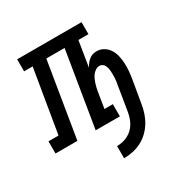

<svg xmlns="http://www.w3.org/2000/svg" viewBox="-209 -669 977 1010"><g transform="rotate(-30 279.0 -164.0)"><path d="M258 202V128Q275 128 291.5 124.5Q308 121 324 113Q340 105 353 92.5Q366 80 375 64.5Q384 49 389 33Q394 17 397 0Q403 -37 409 -73.5Q415 -110 421 -147Q423 -157 424.5 -167Q426 -177 426.5 -187Q427 -197 427 -207Q427 -217 426.5 -227Q426 -237 424 -246.5Q422 -256 418 -264.5Q414 -273 406 -278.5Q398 -284 388 -284Q376 -284 365 -277Q354 -270 346.5 -260.5Q339 -251 334 -240Q329 -229 325 -217.5Q321 -206 318.5 -194.5Q316 -183 314 -172L298 -74H349V0H202L277 -457H166L91 0H-42V-74H19L83 -457H31V-530H422V-457H361L336 -303Q342 -314 350 -324.5Q358 -335 368 -343Q378 -351 390 -354.5Q402 -358 414 -358Q437 -358 456.5 -346Q476 -334 487.5 -315Q499 -296 504 -274Q509 -252 510 -229Q511 -206 509 -182Q507 -158 503 -135L480 0Q476 26 467.5 52Q459 78 444.5 102Q430 126 409 146Q388 166 363 178.5Q338 191 311.5 196.5Q285 202 258 202Z"/></g></svg>

Font: Iosevka Curly Slab ExObl
Style: Regular
Weight: 400
Width: 7
Italic angle: -9°
Monospace: yes
Designer: Belleve Invis
Foundry: Belleve Invis
Version: Version 11.1.0; ttfautohint (v1.8.3)